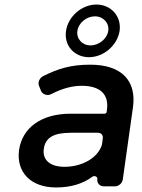

<svg xmlns="http://www.w3.org/2000/svg" viewBox="-20 -821 626 846"><path d="M372 -569C437 -569 497 -621 507 -685C516 -748 470 -801 405 -801C340 -801 280 -748 271 -685C261 -621 307 -569 372 -569ZM398 -749C435 -749 462 -720 457 -685C452 -650 416 -621 379 -621C342 -621 316 -650 321 -685C326 -720 361 -749 398 -749ZM437 0H487C503 0 519 -14 521 -30L566 -349C582 -466 515 -536 378 -536C290 -536 235 -518 169 -485C153 -476 145 -456 153 -440L161 -420C168 -404 190 -398 205 -406C253 -431 298 -443 340 -443C424 -443 461 -403 451 -336L450 -328C450 -324 445 -320 441 -320H288C160 -319 78 -257 64 -160C51 -66 112 5 227 5C291 5 346 -11 388 -43C396 -48 410 -43 409 -33C406 -15 419 0 437 0ZM264 -86C200 -86 166 -117 173 -165C180 -216 218 -236 293 -236H412C426 -236 435 -225 433 -212L430 -189L429 -183C412 -127 344 -86 264 -86Z"/></svg>

Font: Trueno
Style: RoundIt
Weight: 400
Designer: Julieta Ulanovsky, Jasper
Foundry: Julieta Ulanovsky, Cannot Into Space Fonts
Version: Version 3.001